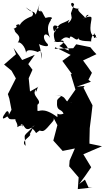

<svg xmlns="http://www.w3.org/2000/svg" viewBox="-41 -1212 724 1318"><path d="M602 -860 579 -888 482 -908 462 -881 335 -877 338 -888 444 -835 387 -794 454 -702 444 -705 477 -597 416 -510 461 -508C383 -505 438 -555 338 -559C414 -558 354 -544 351 -521C344 -439 381 -472 395 -431C342 -414 356 -456 353 -408C250 -485 225 -439 216 -453V-493C258 -522 166 -556 207 -599C196 -539 231 -652 220 -615L165 -584L156 -675L182 -733L153 -772L198 -836L111 -800L93 -827L52 -883L69 -840L-13 -769L38 -727L68 -674L13 -566L23 -535L38 -458L15 -416C27 -422 17 -477 -9 -429C-16 -422 -41 -376 9 -413C28 -392 12 -392 80 -394C41 -402 88 -366 77 -339C129 -372 123 -325 101 -357C133 -369 121 -283 198 -354C112 -259 126 -311 135 -211C96 -244 168 -270 167 -290C148 -282 220 -355 156 -351C233 -293 185 -287 231 -316C258 -309 259 -304 320 -377C338 -396 320 -410 328 -400L353 -353L325 -247L389 -176L473 -193L437 -110L434 -70L499 6L493 86L593 75H567L542 21L503 51C531 14 559 -25 585 -64L531 -153L659 -208L573 -226V-247L575 -332C582 -384 588 -436 594 -489C573 -529 552 -569 532 -610L540 -622L486 -617L583 -651L566 -664L590 -712C570 -741 550 -769 529 -797L621 -840ZM451 -1091C449 -1065 407 -1034 437 -1077C377 -1041 366 -1063 334 -989C298 -1061 368 -1035 359 -1020C367 -1020 306 -1016 338 -927C372 -911 385 -957 433 -868C435 -857 354 -903 366 -896C408 -922 414 -945 329 -930C380 -905 386 -978 437 -948C441 -992 490 -908 498 -956C487 -920 601 -934 584 -925C588 -1012 642 -961 604 -951C604 -1018 604 -966 624 -953C551 -968 591 -1074 587 -1087C587 -1087 594 -1113 525 -1083C605 -1117 544 -1120 547 -1088C533 -1105 472 -1151 505 -1152C427 -1150 443 -1216 468 -1183L446 -1121ZM215 -1091C183 -1160 193 -1105 135 -1162C169 -1136 200 -1129 179 -1101C78 -1063 98 -1017 91 -1046C40 -1037 105 -1033 48 -1013C121 -1028 38 -1025 60 -1006C57 -980 116 -974 80 -917C91 -935 138 -892 138 -842C132 -890 219 -855 219 -855C240 -874 249 -851 242 -807C241 -920 205 -941 216 -914C229 -905 303 -878 286 -910C237 -957 268 -1006 303 -952C254 -1065 348 -1083 288 -1078C319 -1069 336 -1108 271 -1089C243 -1132 251 -1150 219 -1125C253 -1100 229 -1168 242 -1132C226 -1138 213 -1130 232 -1188L202 -1104Z"/></svg>

Font: Hussar Lance
Style: ExBd
Weight: 700
Foundry: Cannot Into Space Fonts, PlusOne Fonts
Version: Version 2.270